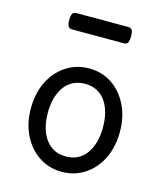

<svg xmlns="http://www.w3.org/2000/svg" viewBox="-117 -858 822 965"><g transform="rotate(15 294.5 -376.0)"><path d="M295 19Q228 19 175.5 -16Q123 -51 93 -111.5Q63 -172 63 -250Q63 -309 80 -358Q97 -407 128.5 -443Q160 -479 202 -499Q244 -519 295 -519Q362 -519 414 -484.5Q466 -450 496 -389Q526 -328 526 -250Q526 -203 515 -162Q504 -121 483.5 -88Q463 -55 434.5 -31Q406 -7 370.5 6Q335 19 295 19ZM295 -61Q328 -61 354.5 -74Q381 -87 399.5 -112Q418 -137 428 -172Q438 -207 438 -250Q438 -308 421 -350.5Q404 -393 372 -416Q340 -439 295 -439Q262 -439 235 -426Q208 -413 189.5 -388Q171 -363 161 -328.5Q151 -294 151 -250Q151 -192 168.5 -149.5Q186 -107 218 -84Q250 -61 295 -61ZM161 -686Q144 -686 139 -698Q134 -710 134 -728Q134 -747 139 -759Q144 -771 161 -771H429Q447 -771 451.5 -759Q456 -747 456 -728Q456 -710 451.5 -698Q447 -686 429 -686Z"/></g></svg>

Font: Playwrite BE WAL
Style: Regular
Weight: 400
Designer: Veronika Burian, José Scaglione
Foundry: TypeTogether
Version: Version 1.002